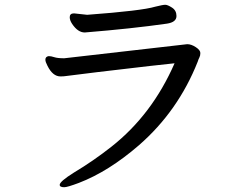

<svg xmlns="http://www.w3.org/2000/svg" viewBox="-20 -735 1040 804"><path d="M249 49Q230 49 230 39Q230 25 289 -12Q371 -61 447 -121Q617 -255 711 -470Q666 -466 388 -433Q264 -418 255.5 -416.5Q247 -415 233 -415Q201 -415 179 -459Q170 -476 170 -485Q170 -498 184 -500Q194 -500 207.5 -495.5Q221 -491 249 -491L764 -550Q781 -550 800 -537.5Q819 -525 819 -513Q819 -502 815 -494.5Q811 -487 808 -477Q726 -270 562 -127Q435 -17 310 31Q262 49 249 49ZM335 -599Q306 -599 282 -635Q272 -650 272 -663Q272 -679 290 -679L345 -673Q574 -690 630 -707Q662 -715 672 -715Q682 -715 700.5 -703Q719 -691 719 -668Q719 -642 679 -636Q532 -615 335 -599Z"/></svg>

Font: LXGW WenKai Lite
Style: Bold
Weight: 700
Designer: LXGW / Fontworks Inc.
Foundry: LXGW / Fontworks Inc.
Version: Version 1.330;April 28, 2024